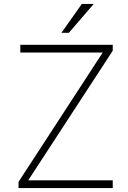

<svg xmlns="http://www.w3.org/2000/svg" viewBox="-20 -949 644 969"><path d="M73.5 0V-31L498.5 -684H82.5V-723H549V-693L122.5 -39H549V0ZM290 -783.5 393 -929H453L327.5 -783.5Z"/></svg>

Font: Public Sans Thin Thin
Style: Regular
Weight: 250
Version: Version 2.001